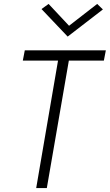

<svg xmlns="http://www.w3.org/2000/svg" viewBox="-20 -956 558 976"><path d="M96 -648H275L164 0H218L330 -648H508L518 -700H106ZM331 -825 227 -936 191 -910 324 -770 503 -908 474 -936Z"/></svg>

Font: Jost* 300 Light Italic
Style: Italic
Weight: 300
Italic angle: -10°
Version: Version 3.200; ttfautohint (v0.97) -l 8 -r 50 -G 200 -x 14 -